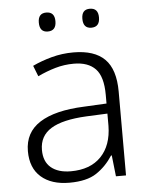

<svg xmlns="http://www.w3.org/2000/svg" viewBox="-52 -764 641 817"><g transform="rotate(-5 268.0 -355.0)"><path d="M276 -541Q366 -541 410 -497Q454 -453 454 -358V0H411L401 -90H398Q369 -45 327.5 -17.5Q286 10 212 10Q135 10 91 -28.5Q47 -67 47 -139Q47 -219 112 -260.5Q177 -302 301 -307L398 -312V-349Q398 -427 366.5 -460Q335 -493 274 -493Q233 -493 195 -482Q157 -471 119 -453L101 -499Q139 -517 183.5 -529Q228 -541 276 -541ZM308 -265Q206 -260 156.5 -229.5Q107 -199 107 -139Q107 -89 137.5 -63.5Q168 -38 222 -38Q305 -38 351 -85.5Q397 -133 398 -217V-269ZM141 -680Q141 -720 176 -720Q212 -720 212 -680Q212 -639 176 -639Q141 -639 141 -680ZM327 -680Q327 -720 362 -720Q398 -720 398 -680Q398 -639 362 -639Q327 -639 327 -680Z"/></g></svg>

Font: Noto Sans Tamil Light
Style: Regular
Weight: 300
Designer: Jelle Bosma - Monotype Design Team
Foundry: Monotype Imaging Inc.
Version: Version 2.004; ttfautohint (v1.8.4.7-5d5b)